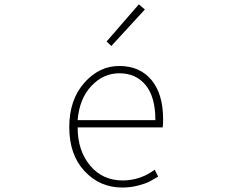

<svg xmlns="http://www.w3.org/2000/svg" viewBox="-20 -840 1040 873"><path d="M536.1 12.7Q433.6 12.7 364.3 -62Q294.9 -136.7 294.9 -261.7Q294.9 -385.7 362.8 -462.9Q430.7 -540 522.5 -540Q615.2 -540 668.5 -476.6Q721.7 -413.1 721.7 -296.9Q721.7 -273.4 719.7 -260.7H333Q333 -155.3 389.6 -87.4Q446.3 -19.5 538.1 -19.5Q617.2 -19.5 683.6 -68.4L699.2 -37.1Q673.8 -21.5 655.8 -12.7Q637.7 -3.9 605 4.4Q572.3 12.7 536.1 12.7ZM333 -293.9H686.5Q686.5 -398.4 642.6 -452.6Q598.6 -506.8 522.5 -506.8Q449.2 -506.8 395 -448.7Q340.8 -390.6 333 -293.9ZM486.3 -630.9 464.8 -651.4 611.3 -820.3 638.7 -796.9Z"/></svg>

Font: GenEi Gothic M ExtraLight
Style: Regular
Weight: 200
Designer: o_tamon (Modified); [Source Han Sans]
Ryoko NISHIZUKA  (kana & ideographs); Paul D. Hunt (Latin, Greek & Cyrillic); Wenl
Version: Version 1.1a;Original Version 1.004